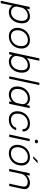

<svg xmlns="http://www.w3.org/2000/svg" viewBox="1930 -2770 1040 4976"><g transform="rotate(90 2450.0 -282.0)"><path d="M-17.5 218.5 141.5 -531H203.5L187 -454.5Q227 -493.5 278.8 -516Q330.5 -538.5 383.5 -538.5Q468.5 -538.5 517.5 -484Q566.5 -429.5 566.5 -329.5Q566.5 -260.5 545.8 -199.2Q525 -138 486.5 -91Q448 -44 394.8 -17.2Q341.5 9.5 276 9.5Q219.5 9.5 175.2 -16.2Q131 -42 108.5 -85.5L44 218.5ZM132.5 -183.5Q132.5 -145.5 151.2 -115Q170 -84.5 202.5 -66.8Q235 -49 276 -49Q348 -49 398.8 -87.8Q449.5 -126.5 476.2 -189.8Q503 -253 503 -327Q503 -403 468.5 -442.5Q434 -482 368 -482Q323 -482 279.5 -460.8Q236 -439.5 203.5 -403.8Q171 -368 159.5 -324.5L135.5 -211.5Q134.5 -205 133.5 -197.2Q132.5 -189.5 132.5 -183.5Z M902 9.5Q834 9.5 785 -17.8Q736 -45 709.5 -93.5Q683 -142 683 -206.5Q683 -276.5 707.2 -337Q731.5 -397.5 774.8 -442.8Q818 -488 876.2 -513.2Q934.5 -538.5 1002.5 -538.5Q1071 -538.5 1119.8 -510.8Q1168.5 -483 1194.5 -434.5Q1220.5 -386 1220.5 -325Q1220.5 -251 1195.8 -189.8Q1171 -128.5 1127.5 -84Q1084 -39.5 1026.2 -15Q968.5 9.5 902 9.5ZM906.5 -46Q977 -46 1033.8 -80.2Q1090.5 -114.5 1124 -175.8Q1157.5 -237 1157.5 -318.5Q1157.5 -393 1116.5 -438Q1075.5 -483 998.5 -483Q925 -483 868 -447Q811 -411 778.5 -349.8Q746 -288.5 746 -212.5Q746 -135.5 787.8 -90.8Q829.5 -46 906.5 -46Z M1307.5 0 1474 -781.5H1536L1466.5 -455Q1506.5 -493.5 1558 -516Q1609.5 -538.5 1662.5 -538.5Q1747.5 -538.5 1796.5 -484Q1845.5 -429.5 1845.5 -329.5Q1845.5 -260.5 1824.8 -199.2Q1804 -138 1765.5 -91Q1727 -44 1673.8 -17.2Q1620.5 9.5 1555 9.5Q1498.5 9.5 1454.5 -16Q1410.5 -41.5 1388 -85L1370 0ZM1412 -183.5Q1412 -145.5 1430.8 -115Q1449.5 -84.5 1481.8 -66.8Q1514 -49 1555 -49Q1627 -49 1677.8 -87.8Q1728.5 -126.5 1755.2 -189.8Q1782 -253 1782 -327Q1782 -403 1747.5 -442.5Q1713 -482 1647 -482Q1602.5 -482 1559.5 -461.2Q1516.5 -440.5 1484.2 -405.5Q1452 -370.5 1439.5 -328L1414 -206.5Q1412 -194 1412 -183.5Z M2167.5 -781.5 2001.5 0H1940L2106 -781.5Z M2409 9.5Q2351.5 9.5 2304.5 -14.2Q2257.5 -38 2229.8 -85.8Q2202 -133.5 2202 -206Q2202 -276 2225.2 -336.5Q2248.5 -397 2291 -442.5Q2333.5 -488 2391.2 -513.2Q2449 -538.5 2517 -538.5Q2576 -538.5 2619.8 -514.5Q2663.5 -490.5 2684 -446L2702 -531H2764.5L2652 0H2589.5L2605 -71.5Q2566.5 -32 2516 -11.2Q2465.5 9.5 2409 9.5ZM2267 -212Q2267 -129 2311.5 -87.8Q2356 -46.5 2423 -46.5Q2471 -46.5 2514.2 -66.5Q2557.5 -86.5 2588.8 -122.5Q2620 -158.5 2633.5 -206.5L2658.5 -324.5Q2660.5 -338.5 2660.5 -350.5Q2660.5 -411.5 2619.8 -447Q2579 -482.5 2516 -482.5Q2440 -482.5 2384 -446.5Q2328 -410.5 2297.5 -349.2Q2267 -288 2267 -212Z M3060.5 9.5Q2963 9.5 2904 -48Q2845 -105.5 2845 -210Q2845 -280 2869.5 -340Q2894 -400 2938.2 -444.5Q2982.5 -489 3041.2 -513.8Q3100 -538.5 3168.5 -538.5Q3236 -538.5 3281 -513.2Q3326 -488 3348.2 -449.2Q3370.5 -410.5 3370.5 -370.5Q3370.5 -354.5 3368.5 -345H3307Q3308.5 -352 3308.5 -361Q3308.5 -416 3269.2 -449Q3230 -482 3160.5 -482Q3086 -482 3029 -446.5Q2972 -411 2939.8 -350Q2907.5 -289 2907.5 -213Q2907.5 -131 2951.2 -89Q2995 -47 3068 -47Q3128.5 -47 3171.2 -66.8Q3214 -86.5 3239.2 -117.2Q3264.5 -148 3273 -181.5H3334.5Q3325.5 -134.5 3291 -90.8Q3256.5 -47 3198.2 -18.8Q3140 9.5 3060.5 9.5Z M3627 -665Q3608.5 -665 3595.2 -675.8Q3582 -686.5 3582 -704Q3582 -724 3597 -735.8Q3612 -747.5 3631.5 -747.5Q3650 -747.5 3663 -737Q3676 -726.5 3676 -709Q3676 -688.5 3661.2 -676.8Q3646.5 -665 3627 -665ZM3448 0 3560.5 -531H3622L3509.5 0Z M3933.5 9.5Q3865.5 9.5 3816.5 -17.8Q3767.5 -45 3741 -93.5Q3714.5 -142 3714.5 -206.5Q3714.5 -276.5 3738.8 -337Q3763 -397.5 3806.2 -442.8Q3849.5 -488 3907.8 -513.2Q3966 -538.5 4034 -538.5Q4102.5 -538.5 4151.2 -510.8Q4200 -483 4226 -434.5Q4252 -386 4252 -325Q4252 -251 4227.2 -189.8Q4202.5 -128.5 4159 -84Q4115.5 -39.5 4057.8 -15Q4000 9.5 3933.5 9.5ZM3938 -46Q4008.5 -46 4065.2 -80.2Q4122 -114.5 4155.5 -175.8Q4189 -237 4189 -318.5Q4189 -393 4148 -438Q4107 -483 4030 -483Q3956.5 -483 3899.5 -447Q3842.5 -411 3810 -349.8Q3777.5 -288.5 3777.5 -212.5Q3777.5 -135.5 3819.2 -90.8Q3861 -46 3938 -46ZM4012 -621 4126.5 -737.5H4192L4065 -621Z M4339 0 4452 -531H4514L4496 -446.5Q4536.5 -489 4590.5 -513.8Q4644.5 -538.5 4698.5 -538.5Q4773.5 -538.5 4818.2 -503.5Q4863 -468.5 4863 -404Q4863 -379.5 4857.5 -348.8Q4852 -318 4843 -278.5L4782.5 0H4721L4782 -283.5Q4790 -321.5 4793.8 -343.8Q4797.5 -366 4797.5 -384.5Q4797.5 -429 4766.2 -454.5Q4735 -480 4675 -480Q4632 -480 4589.5 -459.5Q4547 -439 4514.5 -403.5Q4482 -368 4469.5 -323L4401 0Z"/></g></svg>

Font: Epilogue Light
Style: Italic
Weight: 300
Italic angle: -12°
Designer: Tyler Finck
Foundry: Etcetera Type Co
Version: Version 2.111; ttfautohint (v1.8.3)